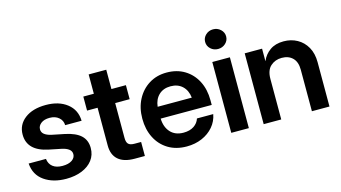

<svg xmlns="http://www.w3.org/2000/svg" viewBox="-83 -1036 2397 1350"><g transform="rotate(-15 1115.0 -361.5)"><path d="M466.8 -354.5H347.2Q346.7 -388.2 321 -410.4Q295.4 -432.6 254.4 -432.6Q214.4 -432.6 191.4 -414.8Q168.5 -397 168.5 -371.6Q168.5 -349.1 186.3 -335.2Q204.1 -321.3 235.8 -314L329.6 -294.9Q406.7 -278.8 443.1 -244.4Q479.5 -210 479.5 -153.3Q479.5 -102.5 451.2 -65.4Q422.9 -28.3 373 -8.1Q323.2 12.2 258.8 12.2Q163.1 12.2 99.4 -32.2Q35.6 -76.7 29.3 -160.2H155.3Q159.7 -123 185.5 -102.8Q211.4 -82.5 256.3 -82.5Q300.3 -82.5 325.2 -99.6Q350.1 -116.7 350.1 -143.1Q350.1 -165.5 331.5 -179.4Q313 -193.4 280.3 -200.2L191.9 -218.3Q41 -249 41 -367.2Q41 -439 98.1 -482.9Q155.3 -526.9 251.5 -526.9Q346.2 -526.9 405.5 -480.5Q464.8 -434.1 466.8 -354.5Z M832.5 -515.6V-413.6H727.1V-159.7Q727.1 -128.4 740 -115.2Q752.9 -102.1 784.7 -102.1H832.5V0H758.3Q680.2 0 639.6 -35.4Q599.1 -70.8 599.1 -138.7V-413.6H522.5V-515.6H599.1V-656.2H727.1V-515.6Z M1135.7 11.7Q1058.1 11.7 1001.2 -22.9Q944.3 -57.6 913.6 -118.4Q882.8 -179.2 882.8 -257.3Q882.8 -335.9 914.6 -396.7Q946.3 -457.5 1002.2 -492.4Q1058.1 -527.3 1130.9 -527.3Q1205.6 -527.3 1261.5 -493.2Q1317.4 -459 1348.4 -398.7Q1379.4 -338.4 1379.4 -259.3V-225.1H1007.8Q1009.8 -163.1 1043.9 -125.5Q1078.1 -87.9 1138.7 -87.9Q1184.1 -87.9 1214.1 -107.7Q1244.1 -127.4 1254.4 -160.2H1373Q1363.8 -109.4 1330.6 -70.6Q1297.4 -31.7 1247.1 -10Q1196.8 11.7 1135.7 11.7ZM1008.8 -311H1257.3Q1251.5 -364.7 1218.5 -395.8Q1185.5 -426.8 1132.8 -426.8Q1080.6 -426.8 1047.6 -395.8Q1014.6 -364.7 1008.8 -311Z M1461.4 0V-515.6H1589.4V0ZM1525.4 -593.3Q1493.7 -593.3 1471.4 -614Q1449.2 -634.8 1449.2 -664.6Q1449.2 -694.3 1471.4 -715.3Q1493.7 -736.3 1525.4 -736.3Q1557.1 -736.3 1579.6 -715.3Q1602.1 -694.3 1602.1 -664.6Q1602.1 -634.8 1579.6 -614Q1557.1 -593.3 1525.4 -593.3Z M1825.2 -294.9V0H1697.3V-515.6H1823.7V-425.3L1825.2 -426.8Q1842.8 -469.7 1882.3 -498Q1921.9 -526.4 1982.4 -526.4Q2036.6 -526.4 2080.6 -502.2Q2124.5 -478 2150.4 -432.4Q2176.3 -386.7 2176.3 -322.3V0H2048.3V-302.7Q2048.3 -358.9 2018.8 -388.2Q1989.3 -417.5 1939.5 -417.5Q1891.6 -417.5 1858.4 -387.7Q1825.2 -357.9 1825.2 -294.9Z"/></g></svg>

Font: Inter Display Semi Bold
Style: Regular
Weight: 600
Designer: Rasmus Andersson
Foundry: rsms
Version: Version 4.000;git-37864ae